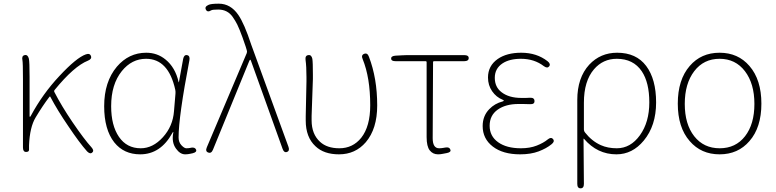

<svg xmlns="http://www.w3.org/2000/svg" viewBox="-20 -827 4223 1045"><path d="M482 3Q471 14 454 -3Q413 -49 352 -140Q293 -226 254 -300Q252 -304 249 -300Q213 -253 174 -188Q142 -135 138 -36Q138 -24 138 -12Q138 0 122 0Q105 0 105 -24V-396Q105 -486 102 -500Q97 -523 114 -527Q131 -531 137 -508Q141 -491 141 -409V-196Q141 -191 143 -191Q145 -191 148 -197Q212 -316 303 -413Q396 -513 447 -531Q469 -539 475 -522Q481 -506 459 -497Q383 -467 277 -337Q273 -332 276 -326Q315 -250 374 -163Q438 -69 478 -25Q494 -7 482 3Z M743 13Q654 13 602 -52Q547 -122 547 -249Q547 -382 616 -464Q681 -540 776 -540Q836 -540 881 -503Q934 -460 952 -381Q953 -376 954 -381L977 -507Q982 -530 998 -527Q1015 -524 1011 -500Q952 -192 952 -79Q952 -53 967.5 -36.5Q983 -20 994 -20Q1005 -20 1016 -22L1019 -23Q1041 -27 1047 -13Q1053 1 1029 7L1015 10Q1002 13 988 13Q960 13 938 -18Q913 -52 923 -104Q924 -109 922.5 -109Q921 -109 918 -103Q854 13 743 13ZM746 -20Q812 -20 866.5 -80Q921 -140 927 -222L935 -317Q936 -328 934 -338Q897 -507 775 -507Q697 -507 643 -440Q585 -368 585 -249Q585 -144 627.5 -82Q670 -20 746 -20Z M1139 -12Q1130 10 1113 3Q1096 -3 1106 -26L1323 -538Q1326 -546 1323 -554L1317 -574Q1281 -682 1260 -714Q1254 -724 1247 -734Q1219 -775 1168 -775Q1137 -775 1130 -771Q1109 -758 1101 -774Q1092 -790 1114 -800Q1127 -807 1171 -807Q1235 -807 1277 -746Q1310 -698 1347 -585Q1351 -574 1355 -563L1550 -28Q1558 -6 1542 0Q1526 6 1518 -17L1346 -496Q1344 -502 1342 -502Q1340 -502 1337 -496Z M1825 13Q1743 13 1697 -31Q1644 -80 1644 -171Q1644 -183 1644 -195L1648 -384Q1648 -396 1648 -408Q1648 -466 1643 -501Q1640 -525 1658 -527Q1675 -530 1680 -507Q1683 -489 1683 -421Q1683 -409 1683 -397L1676 -196Q1676 -184 1676 -172Q1676 -97 1722 -55Q1760 -20 1827 -20Q1900 -20 1946 -77Q1995 -139 1995 -254Q1995 -404 1954 -505Q1944 -527 1962 -534Q1980 -541 1988 -518Q2033 -401 2033 -253Q2033 -126 1971 -53Q1914 13 1825 13Z M2391 10Q2378 13 2364 13Q2336 13 2319 -8.5Q2302 -30 2302 -81V-489Q2302 -494 2297 -494H2133Q2109 -494 2109 -508Q2108 -522 2132 -524L2169 -526Q2181 -527 2194 -527H2507Q2531 -527 2531 -511Q2531 -494 2507 -494H2342Q2337 -494 2337 -489L2335 -75Q2335 -20 2370 -20Q2381 -20 2392 -22L2404 -24Q2426 -28 2431 -13Q2437 1 2412 6Z M2811 13Q2717 13 2662 -29.5Q2607 -72 2607 -141Q2607 -196 2643 -233Q2673 -264 2716 -275Q2722 -277 2722 -279.5Q2722 -282 2716 -284Q2681 -298 2658.5 -330.5Q2636 -363 2636 -405Q2636 -469 2689 -506Q2738 -540 2817 -540Q2901 -540 2960 -494Q2979 -479 2969 -466Q2959 -453 2940 -467Q2888 -507 2815 -507Q2753 -507 2715 -482Q2673 -454 2673 -403.5Q2673 -353 2710 -325Q2750 -294 2818 -294Q2830 -294 2842 -294L2865 -295Q2889 -296 2889 -277Q2890 -259 2865 -260L2826 -261Q2814 -261 2802 -261Q2732 -261 2688.5 -230Q2645 -199 2645 -142.5Q2645 -86 2691 -53Q2737 -20 2815 -20Q2864 -20 2901 -34.5Q2938 -49 2961 -68Q2979 -83 2990 -70Q3001 -57 2982 -42Q2954 -19 2911.5 -3Q2869 13 2811 13Z M3140 198Q3122 198 3122 174V-283Q3122 -404 3187 -475Q3248 -540 3339 -540Q3443 -540 3497 -468Q3551 -396 3551 -269.5Q3551 -143 3484 -62Q3422 13 3335 13Q3231 13 3159 -71Q3156 -75 3156 -70L3158 174Q3158 198 3140 198ZM3337 -20Q3412 -20 3463 -91Q3514 -162 3514 -270Q3514 -378 3473 -439Q3427 -507 3337 -507Q3262 -507 3213 -450Q3158 -386 3158 -268V-122Q3158 -113 3164 -106Q3201 -59 3250 -37Q3288 -20 3337 -20Z M3734 -59Q3669 -133 3669 -263Q3669 -393 3734 -468Q3796 -540 3896.5 -540Q3997 -540 4059 -468Q4124 -393 4124 -263Q4124 -133 4059 -59Q3997 13 3896.5 13Q3796 13 3734 -59ZM3758.5 -85.5Q3810 -20 3897 -20Q3984 -20 4035 -85.5Q4086 -151 4086 -261.5Q4086 -372 4034.5 -439.5Q3983 -507 3896.5 -507Q3810 -507 3758.5 -439.5Q3707 -372 3707 -261.5Q3707 -151 3758.5 -85.5Z"/></svg>

Font: Resource Han Rounded JP ExtraLight
Style: Regular
Weight: 250
Designer: Cyano Hao (round all glyphs); Ryoko NISHIZUKA 西塚涼子 (kana, bopomofo & ideographs); Paul D. Hunt (Latin, Greek & Cyrillic)
Foundry: Cyano Hao
Version: 0.990